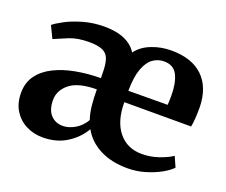

<svg xmlns="http://www.w3.org/2000/svg" viewBox="-98 -713 1031 874"><g transform="rotate(20 417.0 -276.0)"><path d="M179 11Q135 11 98.2 -7.8Q61.5 -26.5 39.8 -61.8Q18 -97 18 -147Q18 -196 43.5 -231.2Q69 -266.5 113.8 -289Q158.5 -311.5 215.8 -322.2Q273 -333 337 -333.5L336.5 -357Q336.5 -400 328 -424.5Q319.5 -449 296.8 -459.2Q274 -469.5 231.5 -469.5Q175.5 -469.5 136.5 -453.8Q97.5 -438 68.5 -425L40.5 -483Q54 -495 88 -513.2Q122 -531.5 170.2 -545.5Q218.5 -559.5 273.5 -559.5Q331.5 -559.5 371.2 -541.8Q411 -524 430.5 -491.5Q455 -525.5 500.5 -543.5Q546 -561.5 596 -561.5Q696 -561.5 749.5 -509.8Q803 -458 805 -363Q805 -299.5 798 -267H474.5Q474.5 -175 516.2 -123.8Q558 -72.5 629 -72.5Q671 -72.5 710.8 -86.2Q750.5 -100 773.5 -116L795.5 -66.5Q779.5 -49 747.5 -31.2Q715.5 -13.5 674.5 -1.2Q633.5 11 590 11Q512.5 11 456 -18Q399.5 -47 371.5 -98.5Q344 -51 294.8 -20Q245.5 11 179 11ZM474 -322 664 -323Q664.5 -331.5 665 -344.8Q665.5 -358 665.5 -367Q665.5 -429 647 -466.2Q628.5 -503.5 581.5 -503.5Q552 -503.5 528 -486.2Q504 -469 489.2 -429.2Q474.5 -389.5 474 -322ZM247.5 -69.5Q275.5 -69.5 305.2 -86.5Q335 -103.5 354.5 -136.5Q344.5 -165.5 340.8 -201.8Q337 -238 337 -279Q248 -278.5 207 -245.5Q166 -212.5 166 -166Q166 -119 188.5 -94.2Q211 -69.5 247.5 -69.5Z"/></g></svg>

Font: Merriweather Text Regular
Style: Bold
Weight: 700
Designer: Eben Sorkin
Foundry: Eben Sorkin
Version: Version 2.100; ttfautohint (v1.7.19-72a1) -l 8 -r 50 -G 200 